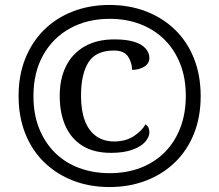

<svg xmlns="http://www.w3.org/2000/svg" viewBox="-20 -745 885 775"><path d="M422 10Q342 10 275 -16Q208 -42 158.5 -90Q109 -138 82 -206Q55 -274 55 -358Q55 -441 82 -508.5Q109 -576 158 -624.5Q207 -673 274.5 -699Q342 -725 422 -725Q502 -725 569.5 -699Q637 -673 686.5 -625Q736 -577 763 -509Q790 -441 790 -357Q790 -273 763 -205.5Q736 -138 686.5 -90Q637 -42 569.5 -16Q502 10 422 10ZM428 -128Q359 -128 313 -156.5Q267 -185 244 -237Q221 -289 221 -358Q221 -426 246 -477Q271 -528 320.5 -557Q370 -586 442 -586Q490 -586 521 -576.5Q552 -567 567.5 -549.5Q583 -532 583 -511Q583 -489 562.5 -476Q542 -463 513 -463Q513 -492 497 -516.5Q481 -541 440 -541Q367 -541 337 -493.5Q307 -446 307 -358Q307 -299 322.5 -258Q338 -217 368 -195.5Q398 -174 441 -174Q488 -174 521 -196Q554 -218 567 -243Q583 -233 583 -211Q583 -192 566 -172.5Q549 -153 514 -140.5Q479 -128 428 -128ZM423 -46Q492 -46 548.5 -68Q605 -90 645.5 -131Q686 -172 708 -229.5Q730 -287 730 -358Q730 -430 707.5 -487Q685 -544 644.5 -584.5Q604 -625 547.5 -647Q491 -669 423 -669Q333 -669 263.5 -631Q194 -593 154.5 -523Q115 -453 115 -357Q115 -284 138 -226.5Q161 -169 202 -128.5Q243 -88 299.5 -67Q356 -46 423 -46Z"/></svg>

Font: Noto Serif Gujarati Medium
Style: Regular
Weight: 500
Version: Version 2.102